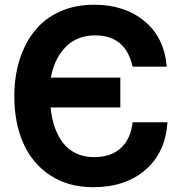

<svg xmlns="http://www.w3.org/2000/svg" viewBox="-20 -761 761 804"><path d="M40 -357.9Q40 -441.4 62.3 -511.5Q84.5 -581.5 126 -632.8Q167.5 -684.1 231 -712.6Q294.4 -741.2 374 -741.2Q502.4 -741.2 585.9 -671.9Q668 -603.5 678.2 -481.9H535.2Q506.3 -612.8 378.9 -612.8Q301.8 -612.8 254.4 -563.7Q207 -514.6 192.9 -436H483.9V-311H191.9Q196.3 -266.1 208.7 -229.5Q221.2 -192.9 242.7 -164.1Q264.2 -135.3 297.9 -119.1Q331.5 -103 374 -103Q445.3 -103 486.6 -141.6Q527.8 -180.2 535.2 -249H681.2Q673.3 -123 589.4 -50Q505.4 22.9 370.1 22.9Q266.1 22.9 190.7 -26.6Q115.2 -76.2 77.6 -161.4Q40 -246.6 40 -357.9Z"/></svg>

Font: Miedinger*
Style: Bold
Weight: 700
Version: Version 001.000